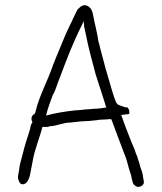

<svg xmlns="http://www.w3.org/2000/svg" viewBox="-20 -678 622 738"><path d="M49 6C53 19 54 28 65 30C83 33 93 8 96 -9C100 -30 103 -47 107 -66C114 -105 134 -153 143 -190H147C156 -190 167 -189 171 -193H172C197 -193 222 -207 251 -207L278 -210C286 -211 295 -212 302 -212C309 -212 314 -213 322 -213C331 -214 343 -215 352 -216C356 -217 362 -218 368 -218C375 -218 381 -219 390 -219C394 -220 400 -220 404 -220H407L409 -217C425 -175 441 -130 457 -89L463 -74C471 -51 475 -28 484 -4L487 11C488 12 489 15 489 20C491 25 493 31 496 33H497L498 34C507 47 533 38 533 23C533 14 530 8 529 -4C528 -13 522 -30 518 -40V-41C516 -52 511 -62 508 -75L502 -89C500 -95 499 -100 497 -104L491 -119L488 -125C473 -163 459 -198 446 -236C454 -237 466 -239 472 -239L476 -240C479 -245 477 -261 468 -266L461 -265L460 -266C454 -269 443 -271 433 -276L432 -278L427 -283V-284L426 -285C420 -299 415 -315 410 -332C394 -384 379 -438 365 -493C363 -503 361 -511 358 -520V-521C355 -544 347 -576 343 -595C338 -617 337 -637 326 -648C311 -663 296 -660 284 -647C282 -645 279 -643 277 -640C272 -629 264 -614 259 -603C258 -599 255 -593 252 -588L244 -571C231 -545 222 -520 210 -492L195 -456C191 -447 187 -437 183 -426C163 -366 131 -311 116 -247V-246L112 -239H111C99 -233 99 -217 105 -208C99 -202 97 -191 96 -184V-183C86 -152 73 -112 66 -81C60 -60 55 -43 53 -22V-21C51 -11 49 -3 49 6ZM157 -234C164 -263 174 -289 184 -316H185C195 -334 200 -357 209 -377C235 -447 261 -515 293 -578L302 -597V-588L303 -589V-576L304 -575V-574C312 -534 322 -487 333 -448L348 -391C361 -353 373 -312 385 -276V-274L389 -265C375 -263 359 -260 343 -260C335 -259 327 -259 321 -258H320C305 -258 289 -254 271 -254C231 -250 191 -243 157 -234ZM252 -592 253 -593H252ZM348 -391V-392ZM491 -124H492Z"/></svg>

Font: Scribbler
Style: Lt
Weight: 300
Designer: Mew Too
Foundry: Cannot Into Space Fonts
Version: Version 1.001